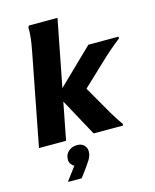

<svg xmlns="http://www.w3.org/2000/svg" viewBox="-144 -856 976 1206"><g transform="rotate(-15 344.0 -253.5)"><path d="M492.2 -546.8H687.6V-534.8Q674.5 -525.4 654.6 -509Q634.7 -492.6 613.5 -474.2Q592.3 -455.8 576 -440.4L355.2 -232.4L370.4 -350L514.4 -99.6Q529 -75.5 542.8 -53.8Q556.5 -32.1 571.8 -12V0H379.8L223.6 -286.8ZM200.4 0H24.4L139.1 -593.6Q143.8 -616.4 148 -643.5Q152.3 -670.6 154.7 -698.1Q157.1 -725.6 156.1 -749.2L162.9 -760H348.4ZM210.3 164.8Q200.2 159.7 190.5 147.6Q180.7 135.4 180.7 117.6Q180.7 83.7 203.8 63.6Q226.8 43.6 260.3 43.6Q287.7 43.6 304.4 59.8Q321.1 76 321.1 101.6Q321.1 128.5 304.8 154Q288.5 179.4 276.3 196.4L234.3 252.8H147.5V248.2Z"/></g></svg>

Font: Kufam
Style: Italic
Weight: 400
Italic angle: -11°
Designer: Artur Schmal
Foundry: Original Type
Version: Version 1.301; ttfautohint (v1.8.3)